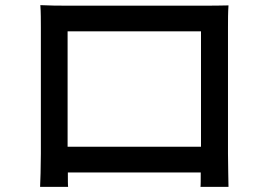

<svg xmlns="http://www.w3.org/2000/svg" viewBox="-20 -716 1040 747"><path d="M762 -594V-145H243V-594ZM867 -609C867 -637 867 -668 869 -695C836 -694 800 -694 777 -694H234C209 -694 177 -694 137 -696C139 -670 139 -635 139 -609V-118C139 -78 137 2 136 11H245C244 6 244 -18 244 -45H761C761 -17 761 7 760 11H869C869 3 867 -83 867 -118Z"/></svg>

Font: Noto Sans Japanese Medium
Style: Regular
Weight: 500
Designer: Ryoko NISHIZUKA (kana & ideographs); Paul D. Hunt (Latin, Greek & Cyrillic); Wenlong ZHANG (bopomofo); Sandoll Communica
Foundry: Adobe Systems Incorporated
Version: Version 1.000;PS 1;hotconv 1.0.78;makeotf.lib2.5.61930